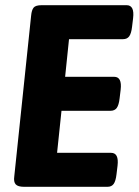

<svg xmlns="http://www.w3.org/2000/svg" viewBox="-20 -720 534 740"><path d="M73 0Q49 0 40.5 -9.5Q32 -19 35 -40L100 -660Q102 -681 109.5 -690.5Q117 -700 141 -700H468Q499 -700 493 -650L489 -617Q486 -591 478 -580Q470 -569 454 -569H246L231 -424H420Q451 -424 445 -374L441 -341Q438 -315 430 -304Q422 -293 406 -293H217L200 -131H408Q439 -131 433 -81L429 -48Q426 -22 418 -11Q410 0 394 0Z"/></svg>

Font: Asap Semi Condensed Semi Condensed Regular
Style: Bold Italic
Weight: 700
Width: 4
Italic angle: -6°
Designer: Pablo Cosgaya
Foundry: Omnibus-Type
Version: Version 3.001; ttfautohint (v1.8.4.7-5d5b)